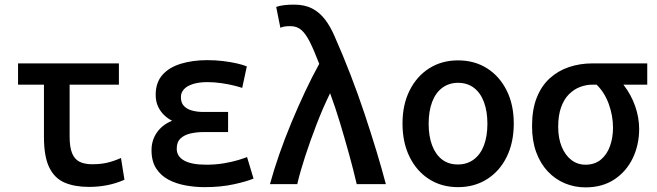

<svg xmlns="http://www.w3.org/2000/svg" viewBox="-20 -796 2840 830"><path d="M365 12Q303 12 259.5 -6.5Q216 -25 193 -72Q170 -119 170 -204V-430H58V-522H494V-430H281V-206Q281 -160 291.5 -134Q302 -108 323.5 -97Q345 -86 378 -86Q415 -86 443 -92.5Q471 -99 503 -113L518 -19Q482 -3 443.5 4.5Q405 12 365 12Z M864 13Q823 13 782 5.5Q741 -2 708 -19.5Q675 -37 655 -68Q635 -99 635 -147Q635 -190 658.5 -223.5Q682 -257 724 -274Q706 -283 690 -298Q674 -313 663.5 -335Q653 -357 653 -386Q653 -439 682 -472Q711 -505 762 -520.5Q813 -536 876 -536Q912 -536 944.5 -532Q977 -528 1003.5 -522Q1030 -516 1047 -509L1027 -416Q1016 -420 992 -426Q968 -432 937.5 -436.5Q907 -441 877 -441Q841 -441 815 -433Q789 -425 775.5 -410.5Q762 -396 762 -376Q762 -352 775 -338Q788 -324 810.5 -318Q833 -312 859 -312H966V-225H858Q830 -225 803.5 -219Q777 -213 760.5 -197.5Q744 -182 744 -153Q744 -120 776 -102Q808 -84 872 -84Q912 -84 947.5 -90Q983 -96 1009.5 -104Q1036 -112 1048 -117L1076 -24Q1048 -12 991.5 0.5Q935 13 864 13Z M1147 0Q1164 -62 1187.5 -129.5Q1211 -197 1239.5 -265.5Q1268 -334 1298.5 -399Q1329 -464 1360 -520Q1337 -580 1319 -615.5Q1301 -651 1282 -667Q1263 -683 1235 -683Q1221 -683 1211 -681.5Q1201 -680 1192 -676L1174 -766Q1187 -771 1206.5 -773.5Q1226 -776 1251 -776Q1297 -776 1329 -759.5Q1361 -743 1384.5 -712.5Q1408 -682 1426 -640Q1462 -559 1495 -473.5Q1528 -388 1556 -304Q1584 -220 1607.5 -142.5Q1631 -65 1648 0H1522Q1508 -61 1489 -129.5Q1470 -198 1449.5 -266Q1429 -334 1407 -393Q1376 -330 1348.5 -258.5Q1321 -187 1299 -119.5Q1277 -52 1265 0Z M1960 13Q1889 13 1835 -21.5Q1781 -56 1750.5 -118Q1720 -180 1720 -262Q1720 -344 1751 -405.5Q1782 -467 1836 -501Q1890 -535 1960 -535Q2031 -535 2085 -501Q2139 -467 2170 -405.5Q2201 -344 2201 -262Q2201 -180 2170.5 -118Q2140 -56 2085.5 -21.5Q2031 13 1960 13ZM1959 -85Q1999 -85 2028 -106.5Q2057 -128 2072 -167.5Q2087 -207 2087 -261Q2087 -315 2072 -355Q2057 -395 2028.5 -416.5Q2000 -438 1960 -438Q1921 -438 1892 -416.5Q1863 -395 1848 -355Q1833 -315 1833 -261Q1833 -207 1848 -167.5Q1863 -128 1891 -106.5Q1919 -85 1959 -85Z M2511 14Q2464 14 2422 -3.5Q2380 -21 2348 -55Q2316 -89 2298 -138Q2280 -187 2280 -251Q2280 -322 2300 -373Q2320 -424 2356 -457Q2392 -490 2439.5 -506Q2487 -522 2542 -522H2778V-430H2675Q2709 -386 2726 -336.5Q2743 -287 2743 -239Q2743 -170 2715.5 -112.5Q2688 -55 2636 -20.5Q2584 14 2511 14ZM2511 -84Q2551 -84 2577.5 -106Q2604 -128 2617 -164.5Q2630 -201 2630 -244Q2630 -295 2612 -345.5Q2594 -396 2559 -430H2540Q2514 -430 2487.5 -420Q2461 -410 2439.5 -388.5Q2418 -367 2405.5 -332Q2393 -297 2393 -248Q2393 -198 2408.5 -161Q2424 -124 2450.5 -104Q2477 -84 2511 -84Z"/></svg>

Font: Ubuntu Sans Mono Medium
Style: Regular
Weight: 500
Monospace: yes
Designer: Dalton Maag Ltd
Foundry: Dalton Maag Ltd
Version: Version 1.006